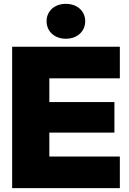

<svg xmlns="http://www.w3.org/2000/svg" viewBox="-20 -968 666 988"><path d="M42.5 0H596.7V-162.6H233.9V-285.6H568.8V-442.9H233.9V-564.9H596.7V-727.5H42.5ZM318.8 -768.6C377 -768.6 418.5 -806.2 418.5 -858.9C418.5 -911.1 377 -948.2 318.8 -948.2C260.7 -948.2 219.7 -911.1 219.7 -858.9C219.7 -806.2 260.7 -768.6 318.8 -768.6Z"/></svg>

Font: Raveo Display Display ExtraBold
Style: Regular
Weight: 800
Designer: Jakub Foglar, Rasmus Andersson (Inter)
Foundry: Jakubfoglar.com
Version: Version 1.100;Glyphs 3.2.3 (3260)